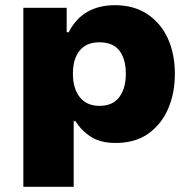

<svg xmlns="http://www.w3.org/2000/svg" viewBox="-20 -540 741 740"><path d="M70 180V-510H237V-416H245Q272 -469 317 -494.5Q362 -520 423 -520Q496 -520 548 -485.5Q600 -451 627 -391.5Q654 -332 654 -255Q654 -182 628.5 -122Q603 -62 552.5 -25.5Q502 11 425 11Q368 11 331 -12.5Q294 -36 271 -73H264V180ZM364 -132Q414 -132 439.5 -165.5Q465 -199 465 -256Q465 -313 440 -345Q415 -377 363 -377Q313 -377 287 -345Q261 -313 261 -256Q261 -199 287.5 -165.5Q314 -132 364 -132Z"/></svg>

Font: Nunito Sans 6pt Black
Style: Regular
Weight: 900
Version: Version 3.101;gftools[0.9.27]